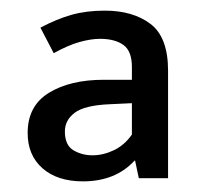

<svg xmlns="http://www.w3.org/2000/svg" viewBox="-20 -609 380 361"><path d="M56 -557Q86 -573 114 -581Q142 -589 177 -589Q230 -589 263 -564Q296 -539 296 -476V-274H241L234 -307H233Q197 -268 136 -268Q88 -268 60 -292.5Q32 -317 32 -359Q32 -410 72 -434.5Q112 -459 175 -459H228V-483Q228 -513 212 -524.5Q196 -536 168 -536Q151 -536 129.5 -530Q108 -524 81 -509ZM228 -415 186 -413Q139 -411 120.5 -397Q102 -383 102 -362Q102 -336 118 -326.5Q134 -317 154 -317Q174 -317 194 -326.5Q214 -336 228 -356Z"/></svg>

Font: Mukta Vaani Medium
Style: Regular
Weight: 500
Designer: Noopur Datye, Girish Dalvi, Yashodeep Gholap, Pallavi Karambelkar
Foundry: Ek Type
Version: Version 2.538;PS 1.000;hotconv 16.6.51;makeotf.lib2.5.65220;